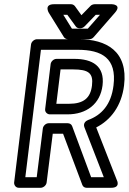

<svg xmlns="http://www.w3.org/2000/svg" viewBox="-20 -865 610 910"><path d="M396 -729H321L280 -795H299L339 -740C343 -734 350 -731 357 -731H361C368 -731 376 -735 381 -740L434 -795H454ZM403 -679C410 -679 418 -682 424 -689L525 -805C559 -844 510 -845 510 -845H429C422 -845 413 -842 408 -836L366 -793L335 -836C331 -841 324 -845 317 -845H236C187 -845 211 -805 211 -805L283 -689C286 -684 294 -679 302 -679ZM220 -561 194 -348C192 -333 205 -323 216 -323H300C390 -323 455 -372 466 -460C477 -552 418 -586 332 -586H248C233 -586 221 -572 220 -561ZM267 -536H326C400 -536 423 -518 416 -460C409 -400 376 -373 306 -373H247ZM472 -25H412L322 -267C319 -276 310 -281 301 -281H211C196 -281 184 -267 183 -256L154 -25H100L174 -629H348C463 -629 534 -589 518 -460C507 -369 461 -319 397 -296C387 -292 373 -281 380 -262ZM507 25C553 25 534 -11 534 -11L436 -261C505 -296 556 -363 568 -460C588 -623 483 -679 354 -679H155C144 -679 129 -669 127 -654L47 0C46 11 54 25 69 25H173C184 25 199 15 201 0L230 -231H279L370 11C373 19 380 25 390 25Z"/></svg>

Font: Falling Sky
Style: CondOuObl
Weight: 400
Designer: Paul D. Hunt
Foundry: Adobe Systems Incorporated
Version: Version 1.02